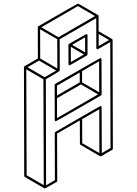

<svg xmlns="http://www.w3.org/2000/svg" viewBox="-20 -989 772 1084"><path d="M373.5 -620.1Q366.7 -620.1 366.7 -627L366.2 -735.4Q366.7 -739.7 370.6 -741.7L417.5 -768.6Q465.8 -796.4 467.3 -796.4Q473.1 -796.4 474.1 -789.6V-680.7Q473.6 -677.2 470.7 -675.8Q375 -620.1 373.5 -620.1ZM460.9 -692.9 460.4 -778.3 387.2 -735.8ZM379.9 -638.7 454.1 -681.6 379.9 -724.6ZM233.9 75.2 231 74.7 120.1 10.3Q117.2 8.3 116.7 4.4L115.2 -609.9Q115.7 -613.3 118.7 -615.2L193.8 -658.7L193.4 -835.9Q193.8 -839.4 196.8 -840.8Q418 -968.8 419.9 -968.8Q421.9 -968.8 477.8 -936.3Q533.7 -903.8 534.2 -903.3L535.2 -902.3L535.6 -901.4L536.1 -900.9V-899.9L536.6 -898.9V-812.5L613.3 -768.1Q613.8 -768.1 613.8 -767.8Q613.8 -767.6 614.3 -767.1L615.2 -765.6V-764.6Q615.7 -764.6 615.7 -764.2L617.2 -149.4Q617.2 -145.5 614.3 -143.6L549.8 -106.4H546.9L544.4 -107.4L434.6 -171.4Q431.2 -173.3 431.2 -176.8L430.7 -309.1L302.2 -234.9L303.2 32.2Q303.2 36.1 299.8 38.1Q235.4 75.2 233.9 75.2ZM537.1 -729 595.7 -763.2 537.1 -797.4ZM310.1 -778.8 516.6 -898.4 419.9 -954.6 213.4 -835ZM303.7 -602.1 303.2 -767.6 206.5 -823.7 207 -658.7ZM227.1 56.6 225.1 -541.5 128.4 -597.7 130.4 0.5ZM231.9 -553.2 297.4 -590.8 200.2 -647 135.3 -609.4ZM541 -124.5 540.5 -372.1 443.8 -316.4 444.3 -180.7ZM240.2 57.1 290 28.3 289.1 -238.8Q289.1 -242.2 292.5 -244.1Q545.4 -390.6 547.4 -390.6Q553.7 -390.6 553.7 -383.8L554.7 -124.5L604 -153.3L602.5 -751.5Q532.7 -711.4 532 -711.2Q531.2 -710.9 530.3 -710.9Q528.8 -710.9 527.3 -711.9Q523.9 -713.9 523.9 -717.8L523.4 -886.7L316.9 -767.6L317.4 -590.8Q317.4 -590.3 316.9 -590.3V-589.8Q316.9 -586.4 238.8 -541.5ZM295.4 -304.2Q293.9 -304.2 292.5 -305.2Q289.1 -307.1 289.1 -311L288.6 -509.3Q288.6 -513.2 291.5 -515.1Q544.4 -661.1 546.4 -661.1Q552.2 -661.1 553.2 -654.8L553.7 -455.6Q553.2 -452.1 550.3 -450.2Q297.4 -304.2 295.4 -304.2ZM301.8 -449.7 430.2 -523.9V-579.6L301.8 -505.4ZM302.2 -322.3 533.7 -456.1 437 -512.2 301.8 -434.6ZM540 -467.3 539.6 -643.1 443.4 -587.4V-523.9L535.2 -470.7Z"/></svg>

Font: 3D Isometric
Style: Regular
Weight: 400
Designer: GGBotNet
Version: 1.10